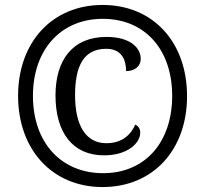

<svg xmlns="http://www.w3.org/2000/svg" viewBox="-20 -745 828 775"><path d="M394 10C598 10 735 -140 735 -357C735 -574 599 -725 394 -725C190 -725 53 -574 53 -358C53 -142 190 10 394 10ZM396 -46C228 -46 113 -168 113 -358C113 -544 225 -669 395 -669C565 -669 675 -545 675 -358C675 -172 567 -46 396 -46ZM400 -118C497 -118 546 -169 546 -209C546 -225 539 -236 526 -242C508 -201 473 -167 409 -167C328 -167 283 -236 283 -361C283 -479 318 -548 409 -548C470 -548 489 -505 489 -458C522 -458 548 -476 548 -508C548 -553 504 -596 410 -596C273 -596 204 -503 204 -360C204 -210 273 -118 400 -118Z"/></svg>

Font: Noto Serif SemiCondensed
Style: Bold
Weight: 700
Width: 4
Designer: Monotype Design Team
Foundry: Monotype Imaging Inc.
Version: Version 2.015